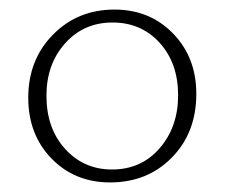

<svg xmlns="http://www.w3.org/2000/svg" viewBox="-20 -684 469 401"><path d="M210 -303Q136 -303 87.5 -353Q39 -403 39 -480Q39 -559 90.5 -611.5Q142 -664 219 -664Q293 -664 341.5 -614Q390 -564 390 -488Q390 -407 339 -355Q288 -303 210 -303ZM214 -330Q275 -330 313.5 -374.5Q352 -419 352 -485Q352 -552 313.5 -594.5Q275 -637 215 -637Q155 -637 116 -593.5Q77 -550 77 -484Q77 -416 116 -373Q155 -330 214 -330Z"/></svg>

Font: EauTestSC Light
Style: Regular
Weight: 300
Designer: Christian Thalmann (Catharsis Fonts)
Version: Version 0.001;PS 000.001;hotconv 1.0.88;makeotf.lib2.5.64775